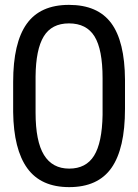

<svg xmlns="http://www.w3.org/2000/svg" viewBox="-20 -760 567 788"><path d="M493 -313Q493 -150 437.5 -71Q382 8 264 8Q148 8 92 -69.5Q36 -147 34 -300V-424Q34 -584 89.5 -662Q145 -740 263 -740Q381 -740 436.5 -665Q492 -590 493 -433ZM401 -439Q401 -557 368 -610.5Q335 -664 263 -664Q192 -664 159.5 -610.5Q127 -557 126 -446V-298Q126 -180 160.5 -124Q195 -68 264 -68Q333 -68 366 -121Q399 -174 401 -288Z"/></svg>

Font: lipipragatuchhi
Style: Regular
Weight: 400
Designer: Abhinash Majhi
Version: Version 1.000